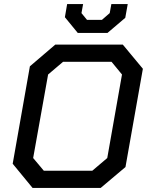

<svg xmlns="http://www.w3.org/2000/svg" viewBox="-20 -918 724 938"><path d="M42 -118 126 -594 250 -700H580L678 -582L593 -102L472 0H139ZM431 -84 504 -146 576 -554 525 -616H288L215 -554L142 -146L194 -84ZM297 -834 308 -898H386L378 -854L405 -821H478L516 -854L524 -898H604L592 -831L505 -757H360Z"/></svg>

Font: Chakra Petch Medium
Style: Italic
Weight: 500
Italic angle: -10°
Designer: Katatrad Aksorn Co.,Ltd.
Foundry: Cadson Demak Co.,Ltd.
Version: Version 1.000; ttfautohint (v1.6)